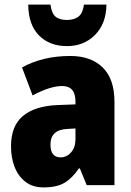

<svg xmlns="http://www.w3.org/2000/svg" viewBox="-20 -807 573 837"><path d="M287 -563Q376 -563 427.5 -513Q479 -463 479 -363V0H358L328 -73H324Q295 -30 261 -10Q227 10 170 10Q123 10 91.5 -14Q60 -38 44 -78.5Q28 -119 28 -169Q28 -258 80 -301.5Q132 -345 231 -349L309 -352V-364Q309 -432 251 -432Q199 -432 122 -391L76 -513Q119 -537 172 -550Q225 -563 287 -563ZM275 -245Q200 -242 200 -177Q200 -121 244 -121Q271 -121 290 -143Q309 -165 309 -200V-247ZM444 -787Q443 -704 394.5 -655Q346 -606 272 -606Q196 -606 150 -652.5Q104 -699 103 -787H200Q205 -749 222 -734.5Q239 -720 272 -720Q303 -720 322 -734.5Q341 -749 346 -787Z"/></svg>

Font: Noto Sans Myanmar UI Condensed Black
Style: Regular
Weight: 900
Width: 3
Designer: Monotype Design Team
Foundry: Monotype Imaging Inc.
Version: Version 2.103; ttfautohint (v1.8.4.7-5d5b)